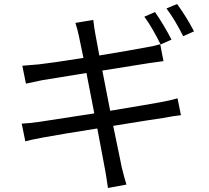

<svg xmlns="http://www.w3.org/2000/svg" viewBox="-20 -872 1040 955"><path d="M779 -651Q736 -737 698 -789L751 -812Q796 -747 833 -675ZM528 -321Q739 -356 775 -363Q826 -372 863 -383L880 -299Q848 -296 790 -285Q733 -277 543 -246Q587 -35 584 -46Q600 19 609 46L517 63Q505 -19 502 -31L464 -233Q286 -205 194 -188Q138 -178 106 -169L88 -257Q128 -259 176 -266Q238 -275 449 -308L410 -509Q240 -482 189 -473L109 -456L91 -545L174 -552Q231 -558 395 -584L373 -690Q366 -725 355 -758L444 -773Q448 -737 454 -704Q455 -696 474 -596Q631 -622 705 -636Q748 -643 777 -652L793 -568L721 -558L489 -521ZM861 -852Q910 -784 945 -716L891 -692Q852 -771 808 -830Z"/></svg>

Font: KaiGen Gothic CN Regular
Style: Regular
Weight: 400
Designer: Ryoko NISHIZUKA  (kana & ideographs); Paul D. Hunt (Latin, Greek & Cyrillic); Wenlong ZHANG  (bopomofo); Sandoll Communi
Foundry: Adobe Systems Incorporated
Version: Version 1.002.20150501